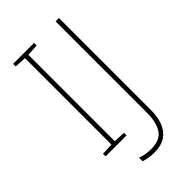

<svg xmlns="http://www.w3.org/2000/svg" viewBox="-267 -794 1048 1048"><g transform="rotate(-45 257.0 -270.0)"><path d="M223 0H61V-20L129 -23V-690L61 -694V-714H223V-694L155 -690V-23L223 -20ZM264 174Q236 174 217 170Q198 166 185 162V134Q199 140 220 144Q241 148 264 148Q336 148 362.5 105.5Q389 63 389 -5V-714H415V-2Q415 47 400.5 87Q386 127 353 150.5Q320 174 264 174Z"/></g></svg>

Font: Noto Sans Lao Looped Thin
Style: Regular
Weight: 100
Designer: Mark Frömberg, Ben Mitchell
Foundry: The Fontpad Ltd
Version: Version 1.002; ttfautohint (v1.8.4.7-5d5b)